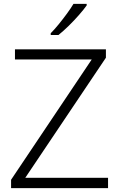

<svg xmlns="http://www.w3.org/2000/svg" viewBox="-20 -968 615 988"><path d="M536 0H37V-43L452 -662H57V-714H525V-671L110 -53H536ZM426 -940Q411 -919 386.5 -891Q362 -863 334 -835.5Q306 -808 281 -788H241V-797Q260 -816 282 -843Q304 -870 324.5 -898Q345 -926 358 -948H426Z"/></svg>

Font: Noto Sans Tamil Light
Style: Regular
Weight: 300
Designer: Jelle Bosma - Monotype Design Team
Foundry: Monotype Imaging Inc.
Version: Version 2.004; ttfautohint (v1.8.4.7-5d5b)